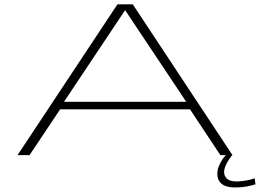

<svg xmlns="http://www.w3.org/2000/svg" viewBox="-20 -698 1170 864"><path d="M59 0H113L250.5 -206H835L971.5 0H1026L577.5 -678.5H508.5ZM268 -240 542.5 -651.5H543.5L818 -240ZM1036.5 145.5Q1055.5 145.5 1074 143.5Q1092.5 141.5 1107.2 137.5Q1122 133.5 1129.5 131.5L1126 104Q1118.5 107.5 1104.8 110.8Q1091 114 1074.8 116.2Q1058.5 118.5 1044 118.5Q1015 118.5 1001.8 106.5Q988.5 94.5 988.5 76.5Q988.5 62.5 995.5 46.8Q1002.5 31 1011.8 17.5Q1021 4 1025.5 0H997Q991.5 4 982.2 17.2Q973 30.5 965.5 48.2Q958 66 958 84.5Q958 105.5 968 119.2Q978 133 995.5 139.2Q1013 145.5 1036.5 145.5Z"/></svg>

Font: Anybody ExtraExpanded ExtraLight
Style: Regular
Weight: 250
Width: 8
Version: Version 1.113;gftools[0.9.25]